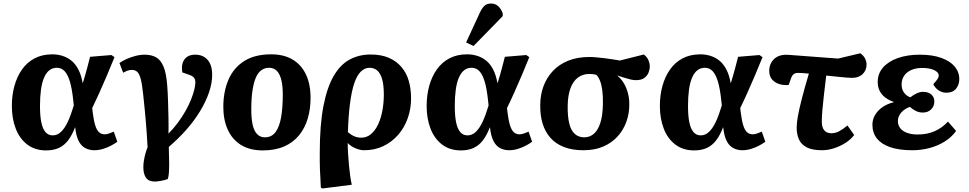

<svg xmlns="http://www.w3.org/2000/svg" viewBox="-20 -835 5477 1085"><path d="M241 15Q178 15 134.5 -18Q91 -51 69 -108Q47 -165 47 -236Q47 -297 61.5 -349.5Q76 -402 104.5 -442.5Q133 -483 176 -505.5Q219 -528 276 -528Q306 -528 334 -519Q362 -510 384.5 -491.5Q407 -473 423 -442Q439 -411 447 -366H448Q455 -387 461.5 -410.5Q468 -434 475 -460Q482 -486 489 -514L610 -524L627 -512Q607 -462 585.5 -411.5Q564 -361 543 -314Q522 -267 501 -224L504 -199Q510 -152 518.5 -125.5Q527 -99 540 -87.5Q553 -76 572 -76Q583 -76 596 -80.5Q609 -85 623 -91L643 -34Q627 -22 605.5 -11Q584 0 560.5 7Q537 14 513 14Q485 14 462 2Q439 -10 424.5 -38.5Q410 -67 405 -115H404Q387 -71 365 -42Q343 -13 312.5 1Q282 15 241 15ZM278 -70Q304 -70 325 -90Q346 -110 363.5 -147.5Q381 -185 397 -239L394 -267Q387 -334 375 -374Q363 -414 345 -433Q327 -452 301 -452Q277 -452 259 -438Q241 -424 229 -396Q217 -368 211.5 -328Q206 -288 206 -235Q206 -180 213.5 -143.5Q221 -107 237 -88.5Q253 -70 278 -70Z M855 191Q820 191 805 169.5Q790 148 790 109Q790 91 793.5 70.5Q797 50 802.5 30.5Q808 11 814 -3Q811 -50 809 -84Q807 -118 804 -148.5Q801 -179 798 -215Q795 -251 789 -302Q783 -360 775 -389.5Q767 -419 755 -429.5Q743 -440 724 -440Q714 -440 703 -436.5Q692 -433 676 -424L655 -479Q672 -491 695.5 -501.5Q719 -512 745.5 -519Q772 -526 798 -526Q835 -526 861.5 -511.5Q888 -497 904 -459Q920 -421 925 -351Q928 -313 929.5 -266Q931 -219 932 -171Q933 -123 932 -80Q962 -110 986.5 -143.5Q1011 -177 1029.5 -210Q1048 -243 1060 -273.5Q1072 -304 1078 -328.5Q1084 -353 1084 -369Q1084 -386 1076 -396Q1068 -406 1047 -413L1010 -426Q1003 -473 1022.5 -499.5Q1042 -526 1083 -526Q1128 -526 1153.5 -496.5Q1179 -467 1179 -412Q1179 -365 1161 -312.5Q1143 -260 1110.5 -206.5Q1078 -153 1033 -102Q988 -51 934 -5Q934 6 934.5 24.5Q935 43 935.5 60.5Q936 78 936 88Q936 118 934.5 140.5Q933 163 928 177Q908 184 887 187.5Q866 191 855 191Z M1465 15Q1392 15 1342.5 -15.5Q1293 -46 1267.5 -101.5Q1242 -157 1242 -231Q1242 -317 1271 -384.5Q1300 -452 1360 -490Q1420 -528 1512 -528Q1584 -528 1633.5 -498.5Q1683 -469 1709 -414Q1735 -359 1735 -282Q1735 -219 1719 -165Q1703 -111 1670 -70.5Q1637 -30 1586 -7.5Q1535 15 1465 15ZM1477 -59Q1515 -59 1537 -88.5Q1559 -118 1568.5 -172Q1578 -226 1578 -301Q1578 -349 1570 -382.5Q1562 -416 1545 -434Q1528 -452 1500 -452Q1477 -452 1458 -439Q1439 -426 1426.5 -398Q1414 -370 1407 -325Q1400 -280 1400 -216Q1400 -166 1407.5 -131Q1415 -96 1432.5 -77.5Q1450 -59 1477 -59Z M1802 230 1793 225Q1792 195 1790.5 170.5Q1789 146 1788 123.5Q1787 101 1787 78.5Q1787 56 1787 29Q1787 -128 1807.5 -234.5Q1828 -341 1865.5 -405.5Q1903 -470 1956 -498.5Q2009 -527 2074 -527Q2134 -527 2177 -508.5Q2220 -490 2248.5 -456.5Q2277 -423 2290 -378Q2303 -333 2303 -279Q2303 -220 2284 -166.5Q2265 -113 2229.5 -72.5Q2194 -32 2145.5 -9Q2097 14 2037 14Q2016 14 1990 3.5Q1964 -7 1946 -26H1945Q1945 2 1947 34Q1949 66 1952 98.5Q1955 131 1959 159.5Q1963 188 1968 209ZM2021 -57Q2053 -57 2077 -77.5Q2101 -98 2117 -132.5Q2133 -167 2141 -210.5Q2149 -254 2149 -301Q2149 -352 2140 -385.5Q2131 -419 2113 -435.5Q2095 -452 2068 -452Q2041 -452 2019 -430.5Q1997 -409 1982 -364.5Q1967 -320 1958 -251Q1949 -182 1946 -88Q1965 -72 1983 -64.5Q2001 -57 2021 -57Z M2585 15Q2522 15 2478.5 -18Q2435 -51 2413 -108Q2391 -165 2391 -236Q2391 -297 2405.5 -349.5Q2420 -402 2448.5 -442.5Q2477 -483 2520 -505.5Q2563 -528 2620 -528Q2650 -528 2678 -519Q2706 -510 2728.5 -491.5Q2751 -473 2767 -442Q2783 -411 2791 -366H2792Q2799 -387 2805.5 -410.5Q2812 -434 2819 -460Q2826 -486 2833 -514L2954 -524L2971 -512Q2951 -462 2929.5 -411.5Q2908 -361 2887 -314Q2866 -267 2845 -224L2848 -199Q2854 -152 2862.5 -125.5Q2871 -99 2884 -87.5Q2897 -76 2916 -76Q2927 -76 2940 -80.5Q2953 -85 2967 -91L2987 -34Q2971 -22 2949.5 -11Q2928 0 2904.5 7Q2881 14 2857 14Q2829 14 2806 2Q2783 -10 2768.5 -38.5Q2754 -67 2749 -115H2748Q2731 -71 2709 -42Q2687 -13 2656.5 1Q2626 15 2585 15ZM2622 -70Q2648 -70 2669 -90Q2690 -110 2707.5 -147.5Q2725 -185 2741 -239L2738 -267Q2731 -334 2719 -374Q2707 -414 2689 -433Q2671 -452 2645 -452Q2621 -452 2603 -438Q2585 -424 2573 -396Q2561 -368 2555.5 -328Q2550 -288 2550 -235Q2550 -180 2557.5 -143.5Q2565 -107 2581 -88.5Q2597 -70 2622 -70ZM2656 -575 2614 -595 2691 -762Q2704 -790 2718 -802.5Q2732 -815 2755 -815Q2779 -815 2795 -800.5Q2811 -786 2821 -760V-744Z M3277 14Q3214 14 3167.5 -4Q3121 -22 3091 -55.5Q3061 -89 3046.5 -136Q3032 -183 3033 -241Q3033 -298 3051 -347Q3069 -396 3104 -433.5Q3139 -471 3191 -492Q3243 -513 3311 -513Q3328 -513 3350.5 -511Q3373 -509 3397 -506Q3421 -503 3443 -499.5Q3465 -496 3483 -493L3618 -527Q3636 -514 3644 -495.5Q3652 -477 3652 -459Q3652 -443 3645 -425Q3638 -407 3621 -394.5Q3604 -382 3574 -382Q3561 -382 3545 -385.5Q3529 -389 3510 -395Q3491 -401 3470 -408V-406Q3491 -389 3506 -363.5Q3521 -338 3529 -306.5Q3537 -275 3536 -240Q3536 -192 3519.5 -146.5Q3503 -101 3471 -65Q3439 -29 3390.5 -7.5Q3342 14 3277 14ZM3281 -59Q3313 -59 3336 -79Q3359 -99 3372.5 -140.5Q3386 -182 3387 -247Q3388 -293 3383.5 -325.5Q3379 -358 3370.5 -379Q3362 -400 3350 -412Q3339 -415 3329 -416Q3319 -417 3310 -417Q3272 -417 3245 -396Q3218 -375 3203.5 -335.5Q3189 -296 3188 -238Q3187 -177 3197 -137Q3207 -97 3228.5 -78Q3250 -59 3281 -59Z M3903 15Q3840 15 3796.5 -18Q3753 -51 3731 -108Q3709 -165 3709 -236Q3709 -297 3723.5 -349.5Q3738 -402 3766.5 -442.5Q3795 -483 3838 -505.5Q3881 -528 3938 -528Q3968 -528 3996 -519Q4024 -510 4046.5 -491.5Q4069 -473 4085 -442Q4101 -411 4109 -366H4110Q4117 -387 4123.5 -410.5Q4130 -434 4137 -460Q4144 -486 4151 -514L4272 -524L4289 -512Q4269 -462 4247.5 -411.5Q4226 -361 4205 -314Q4184 -267 4163 -224L4166 -199Q4172 -152 4180.5 -125.5Q4189 -99 4202 -87.5Q4215 -76 4234 -76Q4245 -76 4258 -80.5Q4271 -85 4285 -91L4305 -34Q4289 -22 4267.5 -11Q4246 0 4222.5 7Q4199 14 4175 14Q4147 14 4124 2Q4101 -10 4086.5 -38.5Q4072 -67 4067 -115H4066Q4049 -71 4027 -42Q4005 -13 3974.5 1Q3944 15 3903 15ZM3940 -70Q3966 -70 3987 -90Q4008 -110 4025.5 -147.5Q4043 -185 4059 -239L4056 -267Q4049 -334 4037 -374Q4025 -414 4007 -433Q3989 -452 3963 -452Q3939 -452 3921 -438Q3903 -424 3891 -396Q3879 -368 3873.5 -328Q3868 -288 3868 -235Q3868 -180 3875.5 -143.5Q3883 -107 3899 -88.5Q3915 -70 3940 -70Z M4625 14Q4570 14 4538.5 -2.5Q4507 -19 4494.5 -48Q4482 -77 4482 -114Q4482 -140 4489 -179Q4496 -218 4511 -276.5Q4526 -335 4551 -419Q4533 -421 4517 -422Q4501 -423 4489 -423Q4476 -423 4466 -416.5Q4456 -410 4449 -389L4437 -355Q4409 -352 4383.5 -360Q4358 -368 4342.5 -386.5Q4327 -405 4327 -434Q4327 -476 4355.5 -502.5Q4384 -529 4437 -525L4716 -504L4842 -534Q4862 -519 4869.5 -502.5Q4877 -486 4877 -471Q4877 -438 4855 -416.5Q4833 -395 4795 -395Q4785 -395 4765.5 -396.5Q4746 -398 4717.5 -401Q4689 -404 4649 -408Q4647 -391 4645 -374Q4643 -357 4641 -340Q4639 -323 4637 -306.5Q4635 -290 4633.5 -274Q4632 -258 4630.5 -243.5Q4629 -229 4627.5 -215.5Q4626 -202 4625.5 -189.5Q4625 -177 4624.5 -167Q4624 -157 4624 -148Q4624 -115 4638 -98.5Q4652 -82 4678 -82Q4701 -82 4722.5 -93.5Q4744 -105 4769 -126L4807 -72Q4787 -46 4757 -27Q4727 -8 4692.5 3Q4658 14 4625 14Z M5136 14Q5060 14 5010 -3.5Q4960 -21 4935 -53Q4910 -85 4910 -130Q4910 -161 4926 -187Q4942 -213 4969 -231Q4996 -249 5030 -257V-259Q5002 -269 4982 -284.5Q4962 -300 4951 -321.5Q4940 -343 4940 -372Q4940 -419 4970 -453.5Q5000 -488 5054 -507Q5108 -526 5178 -526Q5249 -526 5299 -508Q5349 -490 5375 -459Q5401 -428 5401 -388Q5401 -356 5382.5 -333.5Q5364 -311 5327 -311Q5311 -311 5296.5 -317.5Q5282 -324 5271 -335Q5260 -346 5254 -359Q5272 -379 5278.5 -389Q5285 -399 5285 -409Q5285 -426 5259.5 -438.5Q5234 -451 5191 -451Q5157 -451 5131 -440Q5105 -429 5090 -408Q5075 -387 5075 -357Q5075 -331 5088.5 -312Q5102 -293 5124 -285Q5139 -297 5158.5 -306.5Q5178 -316 5196 -316Q5226 -316 5243 -301Q5260 -286 5260 -262Q5260 -235 5242 -217Q5224 -199 5195 -199Q5174 -199 5155.5 -208Q5137 -217 5122 -231Q5094 -222 5074 -200Q5054 -178 5054 -151Q5054 -128 5067 -111Q5080 -94 5105 -84.5Q5130 -75 5167 -75Q5219 -75 5261.5 -93.5Q5304 -112 5337 -148L5383 -95Q5358 -60 5319 -35.5Q5280 -11 5233 1.5Q5186 14 5136 14Z"/></svg>

Font: Literata
Style: Bold Italic
Weight: 700
Italic angle: -2°
Designer: Latin by Veronika Burian and Jose Scaglione. Greek by Irene Vlachou. Cyrillic by Vera Evstafieva
Foundry: TypeTogether
Version: Version 3.103;gftools[0.9.29]